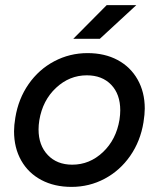

<svg xmlns="http://www.w3.org/2000/svg" viewBox="-20 -720 622 752"><path d="M35 -206Q35 -229 40 -259Q52 -333 92 -390.5Q132 -448 192.5 -480Q253 -512 323 -512Q390 -512 440.5 -485Q491 -458 519 -408.5Q547 -359 547 -295Q547 -273 542 -241Q530 -167 490 -109.5Q450 -52 390 -20Q330 12 260 12Q193 12 142 -15Q91 -42 63 -91.5Q35 -141 35 -206ZM131 -213Q131 -151 167 -113Q203 -75 263 -75Q331 -75 383 -124Q435 -173 448 -251Q451 -271 451 -288Q451 -351 415.5 -388Q380 -425 320 -425Q252 -425 199.5 -376Q147 -327 134 -249Q131 -230 131 -213ZM398 -700H514L371 -568H267Z"/></svg>

Font: Oak Sans Medium
Style: Italic
Weight: 500
Italic angle: -9.49998°
Foundry: Erik Kennedy, Walven
Version: Version 1.000